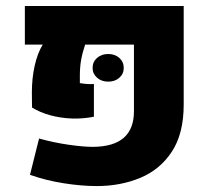

<svg xmlns="http://www.w3.org/2000/svg" viewBox="-20 -608 711 641"><path d="M302.7 13.2Q252 13.2 191.9 3.7Q131.8 -5.9 80.1 -24.4L110.4 -145.5Q160.2 -131.8 209 -124.8Q257.8 -117.7 290.5 -117.7Q358.9 -118.2 393.1 -147.9Q427.2 -177.7 427.2 -236.3V-459H264.2Q254.9 -431.2 250.7 -407.2Q246.6 -383.3 246.6 -356V-330.6Q257.3 -328.6 270.5 -327.6Q283.7 -326.7 293.5 -327.6V-218.3Q256.8 -210.9 219 -212.4Q181.2 -213.9 147 -223.4Q112.8 -232.9 86.9 -249L86.4 -299.8Q86.4 -346.2 95.7 -388.2Q105 -430.2 122.6 -459H63V-587.9H593.3V-259.3Q593.3 -161.6 553.7 -101.6Q514.2 -41.5 448.2 -14.2Q382.3 13.2 302.7 13.2ZM341.3 -335.4Q318.8 -335.4 304 -348.6Q289.1 -361.8 289.1 -381.3Q289.1 -401.4 304 -414.6Q318.8 -427.7 341.3 -427.7Q363.8 -427.7 378.4 -414.6Q393.1 -401.4 393.1 -381.3Q393.1 -361.3 378.4 -348.4Q363.8 -335.4 341.3 -335.4Z"/></svg>

Font: Heebo ExtraBold
Style: Regular
Weight: 800
Designer: Oded Ezer
Foundry: Ezer Type House
Version: Version 3.100